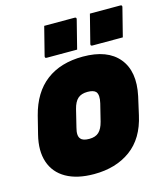

<svg xmlns="http://www.w3.org/2000/svg" viewBox="-115 -852 835 958"><g transform="rotate(-15 302.5 -372.5)"><path d="M349 -564Q476 -564 533.5 -494Q591 -424 565 -302L544 -209Q519 -95 442.5 -39Q366 17 253 17Q166 17 109.5 -15Q53 -47 33 -106.5Q13 -166 33 -246L56 -338Q85 -451 159.5 -507.5Q234 -564 349 -564ZM326 -388Q294 -388 276 -372Q258 -356 249 -320L227 -230Q216 -189 231 -173Q242 -159 275 -159Q307 -159 324.5 -175.5Q342 -192 351 -227L373 -316Q383 -358 369 -375Q357 -388 326 -388ZM203 -762H360Q371 -762 368 -751L331 -605H174Q163 -605 166 -616ZM439 -762H596Q607 -762 604 -751L567 -605H410Q399 -605 402 -616Z"/></g></svg>

Font: Recursive Sn Lnr St Blk
Style: Italic
Weight: 900
Italic angle: -15°
Version: Version 1.079;hotconv 1.0.112;makeotfexe 2.5.65598; ttfautoh